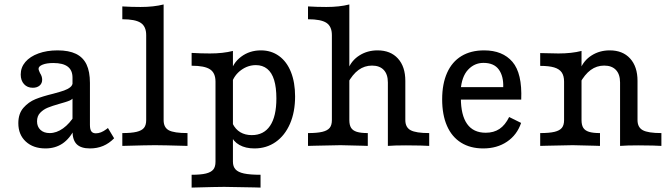

<svg xmlns="http://www.w3.org/2000/svg" viewBox="-20 -652 2995 858"><path d="M304 -66.5V-305Q304 -338.1 282.7 -354.2Q261.4 -370.4 218.2 -370.4Q189 -370.4 170.7 -363.2Q152.3 -355.9 152.3 -344.6Q152.3 -341.2 154.4 -335.8Q156.4 -330.4 158.8 -325.4Q163.6 -318.1 166 -310.8Q168.4 -303.6 168.4 -295.6Q168.4 -279.4 157 -269.6Q145.5 -259.8 126.3 -259.8Q102.2 -259.8 87.4 -276Q72.6 -292.2 72.6 -319.1Q72.6 -350.7 93.3 -375.1Q114.1 -399.4 151.6 -413.1Q189.1 -426.9 237.4 -426.9Q287.5 -426.9 319.5 -411.4Q351.5 -395.8 366.7 -363.9Q381.9 -332 381.9 -281.4V-93.7Q381.9 -73.6 388.3 -64.9Q394.7 -56.2 408.5 -56.2Q419.7 -56.2 431.4 -60.8Q443 -65.4 455.4 -74.6L462.3 -80L490 -34Q467.6 -11.1 440.8 0.1Q414.1 11.3 382.1 11.3Q341.7 11.3 322.8 -7.5Q304 -26.3 304 -66.5ZM61.9 -101.5Q61.9 -143.9 84.6 -170.1Q107.4 -196.2 138.6 -208.9Q169.7 -221.5 217.8 -233.2Q249.4 -241.6 266.1 -247.5Q282.8 -253.4 293.8 -262.2Q304.8 -271 304.8 -284.3L309.6 -218.6Q304.1 -208 290 -202.1Q275.8 -196.3 245.4 -188Q213.6 -179 193.9 -171Q174.1 -163 159.8 -148.2Q145.5 -133.5 145.5 -109.8Q145.5 -85.9 160.8 -71.6Q176.1 -57.3 202.1 -57.3Q232.4 -57.3 261.8 -78.3Q291.2 -99.3 315.3 -138.6L314.6 -78.1Q292 -32.6 259.4 -10.6Q226.8 11.3 183.2 11.3Q128.5 11.3 95.2 -19.5Q61.9 -50.3 61.9 -101.5Z M633.3 -115.3V-495Q633.3 -533.6 609 -549.8Q584.7 -566 526.6 -566V-623.3Q567.5 -620.8 608.2 -620.8Q666.7 -620.8 711.2 -632.1V-115.3Q711.2 -82.3 734.4 -69.8Q757.6 -57.3 817.9 -57.3V0Q705.5 -3.2 672.5 -3.2Q639.5 -3.2 526.6 0V-57.3Q567.3 -57.3 590.5 -62.9Q613.6 -68.5 623.4 -80.6Q633.3 -92.7 633.3 -115.3Z M943 71V-287.3Q943 -326 918.6 -342.1Q894.3 -358.3 836.3 -358.3V-415.6Q877.6 -413.1 918.4 -413.1Q976.2 -413.1 1020.9 -424.4V70.4Q1020.9 92.3 1032.5 104.9Q1044 117.6 1070.5 123.3Q1097.1 129 1144.3 129V186.3L1117.5 185.5Q1008.3 183.1 981.9 183.1Q948.7 183.1 836.3 186.3V129Q877.1 129 900.2 123.4Q923.3 117.7 933.1 105.6Q943 93.5 943 71ZM1011.1 -48.4 1019.4 -99.9Q1032 -74.1 1053.9 -61.1Q1075.7 -48.2 1105.2 -48.2Q1158.8 -48.2 1186.9 -89.9Q1215.1 -131.6 1215.1 -212.2Q1215.1 -261.2 1205 -294.4Q1194.8 -327.6 1174.1 -344.3Q1153.3 -361 1123.5 -361Q1087.8 -361 1057.4 -338.8Q1027 -316.5 1015.3 -280.7L1009.7 -324.2Q1019.8 -370.2 1057.5 -398.5Q1095.2 -426.9 1146.1 -426.9Q1192.2 -426.9 1226.9 -401.8Q1261.6 -376.7 1280.2 -330.1Q1298.7 -283.6 1298.7 -221.1Q1298.7 -151.5 1275.9 -98.9Q1253 -46.3 1211.9 -17.5Q1170.7 11.3 1117 11.3Q1077.5 11.3 1050 -4.2Q1022.5 -19.6 1011.1 -48.4Z M1463.1 -115.3V-495Q1463.1 -533.7 1438.8 -549.9Q1414.4 -566 1356.4 -566V-623.3Q1397.3 -620.8 1438.1 -620.8Q1496.9 -620.8 1541.1 -632.1V-115.3Q1541.1 -93.5 1548.8 -81Q1556.6 -68.5 1574.5 -62.9Q1592.4 -57.3 1623.6 -57.3V0L1600.3 -0.8Q1520.8 -3.2 1501.6 -3.2Q1482.9 -3.2 1386.3 -0.8L1356.4 0V-57.3Q1397.2 -57.3 1420.4 -62.9Q1443.5 -68.5 1453.3 -80.7Q1463.1 -92.8 1463.1 -115.3ZM1642.5 -358.9Q1608.9 -358.9 1582.1 -339.3Q1555.3 -319.6 1533.2 -279.1L1535.4 -342.8Q1550.9 -382.2 1586.5 -404.5Q1622 -426.9 1667.1 -426.9Q1725.2 -426.9 1758.2 -390.6Q1791.3 -354.3 1791.3 -290.6V-115.3Q1791.3 -83.1 1814.8 -70.2Q1838.4 -57.3 1898 -57.3V0Q1879.2 -0.8 1859.7 -1.6L1794.2 -2.4Q1743.2 -2.4 1713.3 0V-283.5Q1713.3 -320 1694.8 -339.5Q1676.3 -358.9 1642.5 -358.9Z M1955.9 -208.1Q1955.9 -277.4 1978 -326.7Q2000 -375.9 2042 -401.4Q2084.1 -426.9 2143.5 -426.9Q2226 -426.9 2270 -375.6Q2314 -324.3 2309.2 -206.9H2008.7L2007.8 -262.6H2228.8Q2230.5 -311.8 2208.9 -341.4Q2187.4 -371 2140.4 -371Q2100.1 -371 2071.6 -340.4Q2043.1 -309.8 2038.6 -249.2L2041.1 -245.8Q2039.5 -230.3 2039.5 -214.2Q2039.5 -137.5 2067.4 -98.1Q2095.3 -58.8 2150.6 -58.8Q2186.5 -58.8 2212 -75.8Q2237.5 -92.8 2255.3 -129.1L2308.7 -102.7Q2290.4 -49 2245.8 -18.9Q2201.3 11.3 2139.4 11.3Q2081.8 11.3 2040.4 -14.5Q1999 -40.4 1977.5 -89.6Q1955.9 -138.8 1955.9 -208.1Z M2500.7 -115.3V-287.3Q2500.7 -313.1 2490.1 -328.5Q2479.5 -343.8 2456.3 -350.7Q2433.2 -357.6 2394 -357.6V-414.8Q2447.6 -413.1 2475.7 -413.1Q2534.5 -413.1 2578.7 -424.4V-115.3Q2578.7 -93.5 2586.4 -81Q2594.2 -68.5 2612.1 -62.9Q2630 -57.3 2661.2 -57.3V0L2637.9 -0.8Q2558.4 -3.2 2539.2 -3.2Q2520.5 -3.2 2423.9 -0.8L2394 0V-57.3Q2434.8 -57.3 2458 -62.9Q2481.1 -68.5 2490.9 -80.7Q2500.7 -92.8 2500.7 -115.3ZM2680.1 -358.9Q2646.5 -358.9 2619.7 -339.3Q2592.9 -319.6 2570.8 -279.1L2573 -342.8Q2588.5 -382.2 2624.1 -404.5Q2659.6 -426.9 2704.7 -426.9Q2762.8 -426.9 2795.8 -390.6Q2828.9 -354.3 2828.9 -290.6V-115.3Q2828.9 -83.1 2852.4 -70.2Q2876 -57.3 2935.6 -57.3V0Q2916.8 -0.8 2897.3 -1.6L2831.8 -2.4Q2780.9 -2.4 2750.9 0V-283.5Q2750.9 -320 2732.4 -339.5Q2713.9 -358.9 2680.1 -358.9Z"/></svg>

Font: Playfair Micro SmCond SmLight
Style: Regular
Weight: 360
Width: 4
Designer: Claus Eggers Sørensen
Foundry: Claus Eggers Sørensen
Version: Version 2.100;Glyphs 3.2 (3219)